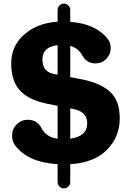

<svg xmlns="http://www.w3.org/2000/svg" viewBox="-20 -893 718 1063"><path d="M299 115V16Q133 6 62 -90Q47 -111 47 -143Q47 -179 72.5 -204.5Q98 -230 133 -230Q186 -230 210 -183Q235 -134 299 -125V-307L239 -319Q138 -340 90 -392.5Q42 -445 42 -542Q42 -638 113.5 -701.5Q185 -765 299 -773V-838Q299 -852 309.5 -862.5Q320 -873 334 -873Q348 -873 358.5 -862.5Q369 -852 369 -838V-772Q507 -762 575 -680Q593 -658 593 -626Q593 -592 568.5 -567Q544 -542 509 -542Q461 -542 437 -584Q414 -627 369 -639V-466L427 -455Q532 -435 587.5 -386.5Q643 -338 643 -238Q643 -135 572 -63.5Q501 8 369 16V115Q369 129 358.5 139.5Q348 150 334 150Q320 150 309.5 139.5Q299 129 299 115ZM299 -480V-643Q215 -633 215 -565Q215 -526 233.5 -506Q252 -486 292 -481ZM369 -125Q463 -138 463 -211Q463 -275 384 -290L369 -293Z"/></svg>

Font: Jellee Roman
Style: Regular
Weight: 400
Designer: Alfredo Marco Pradil
Foundry: Alfredo Marco Pradil
Version: Version 1.016;PS 001.016;hotconv 1.0.88;makeotf.lib2.5.64775